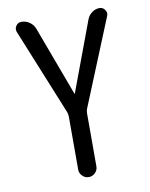

<svg xmlns="http://www.w3.org/2000/svg" viewBox="-83 -791 666 852"><g transform="rotate(-10 250.0 -365.0)"><path d="M203.1 -300.8 44.9 -689.5Q39.1 -704.1 47.9 -717.3Q56.6 -730.5 73.2 -730.5Q92.8 -730.5 109.4 -718.8Q126 -707 132.8 -688.5L249 -376Q249 -375 250 -375Q251 -375 251 -376L368.2 -690.4Q375 -708 390.6 -719.2Q406.2 -730.5 424.8 -730.5Q439.5 -730.5 448.7 -717.3Q458 -704.1 452.1 -690.4L293 -300.8Q289.1 -292 289.1 -279.3V-41Q289.1 -24.4 276.9 -12.2Q264.6 0 248 0Q231.4 0 219.2 -12.2Q207 -24.4 207 -41V-279.3Q207 -292 203.1 -300.8Z"/></g></svg>

Font: Rounded-X Mgen+ 2m regular
Style: Regular
Weight: 400
Designer: [Source Han Sans]
Ryoko NISHIZUKA  (kana & ideographs); Paul D. Hunt (Latin, Greek & Cyrillic); Wenlong ZHANG  (bopomofo
Version: Version 1.059.20150602